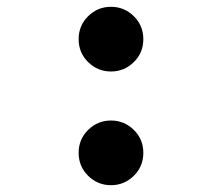

<svg xmlns="http://www.w3.org/2000/svg" viewBox="-20 -530 652 564"><path d="M306 -320Q267 -320 239 -347.5Q211 -375 211 -415Q211 -455 239 -482.5Q267 -510 306 -510Q345 -510 373 -482.5Q401 -455 401 -415Q401 -375 373 -347.5Q345 -320 306 -320ZM306 14Q267 14 239 -13.5Q211 -41 211 -81Q211 -121 239 -148.5Q267 -176 306 -176Q345 -176 373 -148.5Q401 -121 401 -81Q401 -41 373 -13.5Q345 14 306 14Z"/></svg>

Font: Space Mono
Style: Bold
Weight: 700
Monospace: yes
Designer: Colophon Foundry + Benjamin Critton
Foundry: Colophon Foundry & Benjamin Critton
Version: Version 1.003; ttfautohint (v1.8.4.7-5d5b)